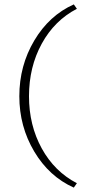

<svg xmlns="http://www.w3.org/2000/svg" viewBox="-20 -731 422 874"><path d="M316 123Q204 73 136 -41Q68 -155 68 -293Q68 -432 136 -546.5Q204 -661 316 -711L330 -691Q228 -638 170 -532Q112 -426 112 -293Q112 -161 170 -55.5Q228 50 330 103Z"/></svg>

Font: EauTest Light
Style: Regular
Weight: 300
Designer: Christian Thalmann (Catharsis Fonts)
Version: Version 0.001;PS 000.001;hotconv 1.0.88;makeotf.lib2.5.64775